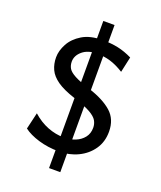

<svg xmlns="http://www.w3.org/2000/svg" viewBox="-160 -881 910 1088"><g transform="rotate(20 295.0 -336.5)"><path d="M485.8 -638.7 465.3 -544.9Q422.4 -571.8 384 -583.5Q345.7 -595.2 301.3 -595.2Q247.6 -595.2 215.1 -567.9Q182.6 -540.5 182.6 -503.9Q182.6 -481 193.1 -463.4Q203.6 -445.8 235.1 -429Q266.6 -412.1 330.1 -392.1Q419.4 -363.3 468.3 -320.1Q517.1 -276.9 517.1 -202.1Q517.1 -140.6 485.6 -95.2Q454.1 -49.8 402.1 -24.9Q350.1 0 288.1 0Q221.7 0 164.8 -17.1Q107.9 -34.2 73.7 -60.5L97.2 -160.6Q140.1 -122.1 189 -103Q237.8 -84 288.1 -84Q325.2 -84 356.2 -96.7Q387.2 -109.4 406.2 -133.5Q425.3 -157.7 425.3 -192.4Q425.3 -215.3 414.1 -235.1Q402.8 -254.9 368.7 -274.2Q334.5 -293.5 265.6 -315.4Q196.8 -337.9 158.9 -364.5Q121.1 -391.1 106 -423.8Q90.8 -456.5 90.8 -496.6Q90.8 -536.1 113.5 -578.4Q136.2 -620.6 183.8 -649.4Q231.4 -678.2 306.2 -678.2Q357.9 -678.2 399.9 -669.2Q441.9 -660.2 485.8 -638.7ZM272 -781.2H339.8V-374.5L335.9 -332.5V107.4H268.1V-352.5L272 -388.2Z"/></g></svg>

Font: Kanchenjunga Medium
Style: Regular
Weight: 500
Version: Version 2.001